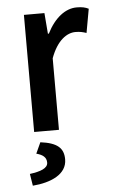

<svg xmlns="http://www.w3.org/2000/svg" viewBox="-53 -541 508 802"><g transform="rotate(-5 201.5 -140.0)"><path d="M77 0H181V-300C208 -374 250 -401 285 -401C304 -401 316 -398 331 -393L349 -493C335 -500 321 -503 299 -503C252 -503 206 -468 174 -404H170L163 -491H77ZM99 45 78 91C104 98 120 109 120 132C120 156 89 167 44 173L52 223C128 217 196 188 196 125C196 78 170 54 99 45Z"/></g></svg>

Font: Falling Sky
Style: Condensed
Weight: 400
Designer: Paul D. Hunt
Foundry: Adobe Systems Incorporated
Version: Version 1.02